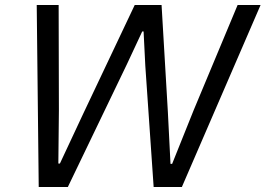

<svg xmlns="http://www.w3.org/2000/svg" viewBox="-20 -749 1064 769"><path d="M135.1 0 127.1 -729H214.9L215.9 -307.1L213.7 -93.9H219.9L313.7 -294.4L519.6 -729H627.1L652.4 -299.4L662.9 -92.6H669.4L755.4 -307L931.7 -729H1023.7L708.4 0H595.4L562 -485.1L555.1 -622.9H549.6L488.4 -491.9L251.7 0Z"/></svg>

Font: Mona Sans
Style: Italic
Weight: 200
Italic angle: -11.6951°
Designer: Deni Anggara
Foundry: GitHub
Version: Version 2.000